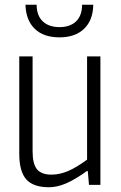

<svg xmlns="http://www.w3.org/2000/svg" viewBox="-20 -777 508 807"><path d="M186 10Q120 10 90.5 -23Q61 -56 61 -131V-540H117V-141Q117 -88 135.5 -65.5Q154 -43 196 -43Q231 -43 266 -58Q301 -73 346 -106V-540H402V0H354L349 -58H345Q295 -22 257.5 -6Q220 10 186 10ZM230 -620Q163 -620 126 -656Q89 -692 87 -757H134Q134 -712 159.5 -687.5Q185 -663 230 -663Q275 -663 300 -687.5Q325 -712 325 -757H372Q371 -692 333.5 -656Q296 -620 230 -620Z"/></svg>

Font: Encode Sans Compressed
Style: Light
Weight: 300
Designer: Pablo Impallari, Andres Torresi
Foundry: Pablo Impallari, Andres Torresi
Version: Version 1.000; ttfautohint (v1.00) -l 8 -r 50 -G 200 -x 14 -